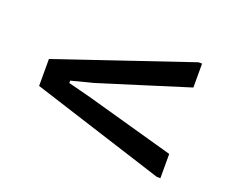

<svg xmlns="http://www.w3.org/2000/svg" viewBox="-74 -658 709 603"><g transform="rotate(20 280.5 -356.5)"><path d="M509 -468 212 -375 138 -356V-348L212 -329L509 -246V-165H497L52 -307V-397L497 -548H509Z"/></g></svg>

Font: AR One Sans
Style: Regular
Weight: 400
Designer: Niteesh Yadav
Foundry: Niteesh Yadav
Version: Version 1.001;gftools[0.9.33]